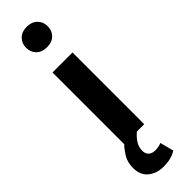

<svg xmlns="http://www.w3.org/2000/svg" viewBox="-313 -706 903 903"><g transform="rotate(-45 138.0 -254.5)"><path d="M156 0Q133 20 121.5 39.5Q110 59 110 82Q110 102 122 113Q134 124 154 124Q168 124 177.5 122Q187 120 196 116L214 184Q181 206 129 206Q83 206 52.5 181Q22 156 22 109Q22 71 38.5 44Q55 17 72 0V-477H205V0ZM66 -647Q66 -676 85.5 -695.5Q105 -715 138 -715Q171 -715 190.5 -695.5Q210 -676 210 -647Q210 -618 191 -598.5Q172 -579 138 -579Q104 -579 85 -598.5Q66 -618 66 -647Z"/></g></svg>

Font: Mukta Vaani
Style: Bold
Weight: 700
Designer: Noopur Datye, Girish Dalvi, Yashodeep Gholap, Pallavi Karambelkar
Foundry: Ek Type
Version: Version 2.538;PS 1.000;hotconv 16.6.51;makeotf.lib2.5.65220;